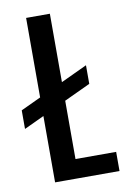

<svg xmlns="http://www.w3.org/2000/svg" viewBox="-97 -673 482 720"><g transform="rotate(-10 144.0 -313.0)"><path d="M244.2 -412.4V-341.6L-22.4 -216.9V-287.7ZM53.9 -626.2H144.4V0H53.9ZM98.5 0V-72.9H299.2V0Z"/></g></svg>

Font: Teko Variable Light
Style: Regular
Weight: 300
Designer: Manushi Parikh, Jonny Pinhorn
Foundry: Indian Type Foundry
Version: Version 3.000